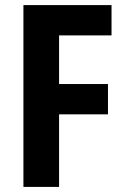

<svg xmlns="http://www.w3.org/2000/svg" viewBox="-20 -734 495 754"><path d="M212 0H72V-714H418V-595H212V-404H404V-285H212Z"/></svg>

Font: Noto Sans Thai Cond
Style: Bold
Weight: 700
Width: 3
Designer: Monotype Design Team
Foundry: Monotype Imaging Inc.
Version: Version 2.002; ttfautohint (v1.8.4.7-5d5b)